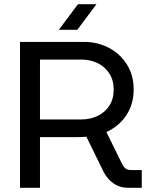

<svg xmlns="http://www.w3.org/2000/svg" viewBox="-20 -901 718 921"><path d="M76 0V-700H383Q448.8 -700 502.9 -671.3Q557 -642.6 589.1 -591.2Q621.2 -539.8 621.2 -471.4Q621.2 -401 585.6 -347.7Q550 -294.4 490.4 -267.8L564.8 -116.2Q572.8 -100.2 582.6 -92.7Q592.4 -85.2 609.6 -85.2H660V0H595.2Q556 0 526.5 -19.8Q497 -39.6 478.2 -74L394.4 -245.2Q383.8 -244.4 372.3 -243.8Q360.8 -243.2 349.4 -243.2H171.8V0ZM171.8 -328H369.6Q412.8 -328 448.2 -344.9Q483.6 -361.8 504.5 -394Q525.4 -426.2 525.4 -471.4Q525.4 -516.6 504.2 -549Q483 -581.4 448.1 -598.3Q413.2 -615.2 371.2 -615.2H171.8ZM262.2 -758 354.2 -881H442.8L350.8 -758Z"/></svg>

Font: MuseoModerno Thin
Style: Regular
Weight: 100
Designer: Pablo Cosgaya, Héctor Gatti, Marcela Romero, and the Authors of The MuseoModerno Project.
Foundry: Omnibus-Type Team
Version: Version 1.003